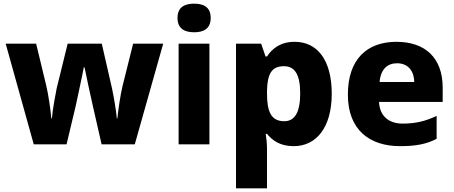

<svg xmlns="http://www.w3.org/2000/svg" viewBox="-20 -787 2476 1047"><path d="M485 -215 534 0H715L870 -549H706L649 -321C637 -274 624 -183 620 -141H617C614 -185 598 -271 591 -304L535 -549H349L289 -305C285 -286 266 -186 263 -141H260C256 -186 244 -272 232 -321L177 -549H11L164 0H343L393 -210C404 -262 431 -385 437 -420H441C448 -385 474 -262 485 -215Z M1039 -767C989 -767 948 -750 948 -689C948 -629 989 -611 1039 -611C1088 -611 1129 -629 1129 -689C1129 -750 1088 -767 1039 -767ZM1122 -549H954V0H1122Z M1587 -559C1509 -559 1464 -522 1436 -479H1428L1404 -549H1267V240H1436V28C1436 -4 1433 -32 1429 -57H1436C1463 -24 1504 10 1582 10C1702 10 1789 -88 1789 -276C1789 -460 1710 -559 1587 -559ZM1528 -426C1588 -426 1617 -380 1617 -278C1617 -175 1588 -126 1530 -126C1458 -126 1436 -179 1436 -277V-292C1438 -382 1460 -426 1528 -426Z M2142 -559C1983 -559 1877 -466 1877 -271C1877 -78 1996 10 2162 10C2251 10 2307 -2 2361 -30V-155C2300 -126 2246 -113 2176 -113C2095 -113 2050 -159 2047 -231H2394V-309C2394 -473 2297 -559 2142 -559ZM2145 -442C2207 -442 2238 -398 2239 -340H2050C2056 -410 2093 -442 2145 -442Z"/></svg>

Font: Noto Sans Bengali UI ExtraBold
Style: Regular
Weight: 800
Designer: Jelle Bosma - Monotype Design Team
Foundry: Monotype Imaging Inc.
Version: Version 2.003